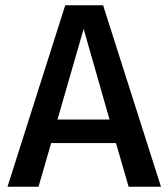

<svg xmlns="http://www.w3.org/2000/svg" viewBox="-20 -710 640 730"><path d="M421 -166H174.5L126.5 0H8.5L228 -690H372L592 0H469ZM198.5 -255.5H396.5L298 -600Z"/></svg>

Font: Fira Code Light Medium
Style: Regular
Weight: 500
Monospace: yes
Version: Version 5.002